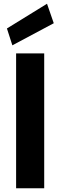

<svg xmlns="http://www.w3.org/2000/svg" viewBox="-20 -1005 322 1025"><path d="M66 0V-720H216V0ZM46 -763 17 -853 231 -985 267 -881Z"/></svg>

Font: DM Sans 12pt Black
Style: Regular
Weight: 900
Version: Version 4.004;gftools[0.9.30]